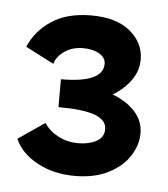

<svg xmlns="http://www.w3.org/2000/svg" viewBox="-37 -796 379 432"><g transform="rotate(5 152.5 -580.5)"><path d="M286 -507Q286 -481 270 -456Q254 -431 222.5 -415Q191 -399 147 -399Q99 -399 62 -419Q25 -439 11 -471L71 -512Q83 -494 103.5 -483.5Q124 -473 148 -473Q172 -473 189 -482Q206 -491 206 -510Q206 -530 180 -540Q154 -550 97 -550V-613Q192 -613 192 -656Q192 -670 177.5 -678.5Q163 -687 141 -687Q116 -687 98.5 -674.5Q81 -662 77 -646L13 -679Q28 -715 63 -738.5Q98 -762 153 -762Q210 -762 241 -736Q272 -710 272 -673Q272 -647 256.5 -625.5Q241 -604 216 -589Q248 -577 267 -556Q286 -535 286 -507Z"/></g></svg>

Font: Ysabeau SC
Style: Bold
Weight: 700
Designer: Christian Thalmann (Catharsis Fonts)
Version: Version 0.003